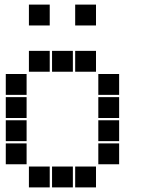

<svg xmlns="http://www.w3.org/2000/svg" viewBox="-20 -815 640 830"><path d="M106 -795Q105 -795 105 -795Q105 -795 105 -794V-706Q105 -705 105 -705Q105 -705 106 -705H194Q195 -705 195 -705Q195 -705 195 -706V-794Q195 -795 195 -795Q195 -795 194 -795ZM306 -795Q305 -795 305 -795Q305 -795 305 -794V-706Q305 -705 305 -705Q305 -705 306 -705H394Q395 -705 395 -705Q395 -705 395 -706V-794Q395 -795 395 -795Q395 -795 394 -795ZM106 -595Q105 -595 105 -595Q105 -595 105 -594V-506Q105 -505 105 -505Q105 -505 106 -505H194Q195 -505 195 -505Q195 -505 195 -506V-594Q195 -595 195 -595Q195 -595 194 -595ZM206 -595Q205 -595 205 -595Q205 -595 205 -594V-506Q205 -505 205 -505Q205 -505 206 -505H294Q295 -505 295 -505Q295 -505 295 -506V-594Q295 -595 295 -595Q295 -595 294 -595ZM306 -595Q305 -595 305 -595Q305 -595 305 -594V-506Q305 -505 305 -505Q305 -505 306 -505H394Q395 -505 395 -505Q395 -505 395 -506V-594Q395 -595 395 -595Q395 -595 394 -595ZM6 -495Q5 -495 5 -495Q5 -495 5 -494V-406Q5 -405 5 -405Q5 -405 6 -405H94Q95 -405 95 -405Q95 -405 95 -406V-494Q95 -495 95 -495Q95 -495 94 -495ZM406 -495Q405 -495 405 -495Q405 -495 405 -494V-406Q405 -405 405 -405Q405 -405 406 -405H494Q495 -405 495 -405Q495 -405 495 -406V-494Q495 -495 495 -495Q495 -495 494 -495ZM6 -395Q5 -395 5 -395Q5 -395 5 -394V-306Q5 -305 5 -305Q5 -305 6 -305H94Q95 -305 95 -305Q95 -305 95 -306V-394Q95 -395 95 -395Q95 -395 94 -395ZM406 -395Q405 -395 405 -395Q405 -395 405 -394V-306Q405 -305 405 -305Q405 -305 406 -305H494Q495 -305 495 -305Q495 -305 495 -306V-394Q495 -395 495 -395Q495 -395 494 -395ZM6 -295Q5 -295 5 -295Q5 -295 5 -294V-206Q5 -205 5 -205Q5 -205 6 -205H94Q95 -205 95 -205Q95 -205 95 -206V-294Q95 -295 95 -295Q95 -295 94 -295ZM406 -295Q405 -295 405 -295Q405 -295 405 -294V-206Q405 -205 405 -205Q405 -205 406 -205H494Q495 -205 495 -205Q495 -205 495 -206V-294Q495 -295 495 -295Q495 -295 494 -295ZM6 -195Q5 -195 5 -195Q5 -195 5 -194V-106Q5 -105 5 -105Q5 -105 6 -105H94Q95 -105 95 -105Q95 -105 95 -106V-194Q95 -195 95 -195Q95 -195 94 -195ZM406 -195Q405 -195 405 -195Q405 -195 405 -194V-106Q405 -105 405 -105Q405 -105 406 -105H494Q495 -105 495 -105Q495 -105 495 -106V-194Q495 -195 495 -195Q495 -195 494 -195ZM106 -95Q105 -95 105 -95Q105 -95 105 -94V-6Q105 -5 105 -5Q105 -5 106 -5H194Q195 -5 195 -5Q195 -5 195 -6V-94Q195 -95 195 -95Q195 -95 194 -95ZM206 -95Q205 -95 205 -95Q205 -95 205 -94V-6Q205 -5 205 -5Q205 -5 206 -5H294Q295 -5 295 -5Q295 -5 295 -6V-94Q295 -95 295 -95Q295 -95 294 -95ZM306 -95Q305 -95 305 -95Q305 -95 305 -94V-6Q305 -5 305 -5Q305 -5 306 -5H394Q395 -5 395 -5Q395 -5 395 -6V-94Q395 -95 395 -95Q395 -95 394 -95Z"/></svg>

Font: Doto Black
Style: Regular
Weight: 900
Version: Version 1.000